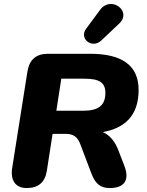

<svg xmlns="http://www.w3.org/2000/svg" viewBox="-20 -942 744 971"><path d="M115 9C174 9 208 -20 217 -79L246 -265H312C351 -265 372 -250 386 -213L441 -68C461 -14 486 9 535 9C611 9 636 -33 609 -103L579 -181C562 -226 536 -258 500 -274C610 -294 681 -356 681 -487C681 -612 596 -670 436 -670H223C163 -670 129 -641 119 -582L42 -95C31 -29 59 9 115 9ZM401 -382H265L290 -544H407C482 -544 513 -525 513 -472C513 -407 475 -382 401 -382ZM492 -737 583 -823C650 -885 541 -967 486 -892L415 -796C379 -747 445 -693 492 -737Z"/></svg>

Font: SN Pro Heavy
Style: Italic
Weight: 800
Italic angle: -9°
Designer: Tobias Whetton
Foundry: Supernotes
Version: Version 1.001;Glyphs 3.2 (3249)